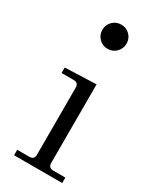

<svg xmlns="http://www.w3.org/2000/svg" viewBox="-188 -778 678 833"><g transform="rotate(30 151.0 -362.0)"><path d="M39.1 0V-27.3H99.6Q124 -27.3 124 -51.8V-387.7Q124 -412.1 99.6 -412.1H39.1V-439.5L195.3 -445.3V-51.8Q195.3 -27.3 219.7 -27.3H280.3V0ZM116.2 -620.1Q98.6 -637.7 98.6 -663.1Q98.6 -688.5 116.2 -706.1Q133.8 -723.6 159.2 -723.6Q184.6 -723.6 202.1 -706.1Q219.7 -688.5 219.7 -663.1Q219.7 -637.7 202.1 -620.1Q184.6 -602.5 159.2 -602.5Q133.8 -602.5 116.2 -620.1Z"/></g></svg>

Font: Theano Modern
Style: Regular
Weight: 400
Designer: Alexey Kryukov
Version: Version 2.00